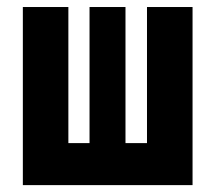

<svg xmlns="http://www.w3.org/2000/svg" viewBox="-20 -538 626 558"><path d="M46.4 0V-517.6H178.7V-122.1H240.2V-517.6H344.7V-122.1H407.2V-517.6H539.6V0Z"/></svg>

Font: Cascadia Code NF
Style: Bold
Weight: 700
Monospace: yes
Designer: Aaron Bell
Foundry: Saja Typeworks
Version: Version 2404.023; ttfautohint (v1.8.4)